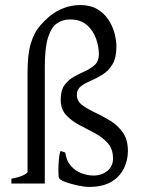

<svg xmlns="http://www.w3.org/2000/svg" viewBox="-20 -716 560 749"><path d="M479 -127Q479 -91.8 463.6 -59.6Q448.2 -27.3 414.8 -7.1Q381.3 13.2 327.1 13.2Q310.5 13.2 284.7 7.8Q258.8 2.4 236.8 -5.4Q214.8 -13.2 210.4 -21Q208.5 -23.9 208 -38.8Q207.5 -53.7 208.3 -72.5Q209 -91.3 211.2 -106.9Q213.4 -122.6 216.8 -127L234.4 -121.1Q238.8 -88.9 256.3 -69.1Q273.9 -49.3 297.9 -40.3Q321.8 -31.2 344.7 -31.2Q376.5 -31.2 398.7 -49.3Q420.9 -67.4 420.9 -97.2Q420.9 -134.8 400.4 -157.7Q379.9 -180.7 349.4 -196.8Q318.8 -212.9 288.3 -229Q257.8 -245.1 237.3 -267.8Q216.8 -290.5 216.8 -327.1Q216.8 -363.8 231.9 -384.5Q247.1 -405.3 269.3 -417.2Q291.5 -429.2 313.5 -439.2Q335.4 -449.2 350.6 -463.6Q365.7 -478 365.7 -503.9Q365.7 -534.2 354.5 -565.7Q343.3 -597.2 318.6 -618.7Q293.9 -640.1 253.4 -640.1Q224.6 -640.1 202.4 -625Q180.2 -609.9 167.5 -570.1Q154.8 -530.3 154.8 -456.1V0H24.4V-19Q54.7 -24.4 71 -32.5Q87.4 -40.5 87.4 -45.4V-431.6Q87.4 -503.9 99.9 -545.4Q112.3 -586.9 132.6 -611.3Q152.8 -635.7 176.3 -654.8Q200.7 -674.3 230.7 -685.3Q260.7 -696.3 293 -696.3Q332 -696.3 358.9 -680.7Q385.7 -665 402.3 -640.1Q418.9 -615.2 426.5 -587.2Q434.1 -559.1 434.1 -534.2Q434.1 -490.2 418.5 -464.6Q402.8 -439 379.9 -424.8Q356.9 -410.6 334 -400.9Q311 -391.1 295.4 -379.2Q279.8 -367.2 279.8 -345.7Q279.8 -322.3 299.8 -306.9Q319.8 -291.5 349.6 -277.6Q379.4 -263.7 409.2 -245.6Q439 -227.5 459 -199.5Q479 -171.4 479 -127Z"/></svg>

Font: Dai Banna SIL Light
Style: Regular
Weight: 300
Designer: Victor Gaultney
Foundry: SIL International
Version: Version 4.000